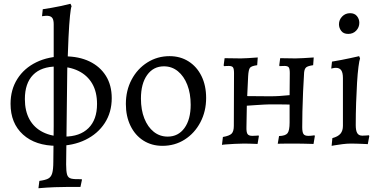

<svg xmlns="http://www.w3.org/2000/svg" viewBox="-20 -762 2018 1019"><path d="M283 12Q168 12 102 -48Q36 -108 36 -211Q36 -286 72 -343Q108 -400 172.5 -431.5Q237 -463 322 -463Q399 -463 455 -436Q511 -409 542 -359.5Q573 -310 573 -241Q573 -166 536 -109Q499 -52 433.5 -20Q368 12 283 12ZM321 -37Q404 -37 449.5 -82Q495 -127 495 -210Q495 -274 469.5 -318Q444 -362 396.5 -385.5Q349 -409 282 -409Q199 -409 155.5 -364.5Q112 -320 112 -236Q112 -173 136.5 -128.5Q161 -84 208 -60.5Q255 -37 321 -37ZM184 237 189 198Q220 194 235.5 186Q251 178 257 157.5Q263 137 263 97L265 -94V-633Q265 -653 259.5 -663.5Q254 -674 240.5 -677Q227 -680 203 -676L207 -713Q228 -716 253.5 -720.5Q279 -725 305.5 -730.5Q332 -736 354 -742L360 -729Q356 -722 351.5 -678.5Q347 -635 343.5 -562Q340 -489 337 -394L331 111Q331 147 336 164.5Q341 182 358.5 186Q376 190 413 189L415 192L407 230Q397 230 386.5 230Q376 230 365.5 230Q355 230 344 230Q310 230 269.5 231.5Q229 233 184 237Z M842 12Q785 12 741 -16Q697 -44 672.5 -94.5Q648 -145 648 -210Q648 -282 678.5 -339.5Q709 -397 762 -430.5Q815 -464 880 -464Q937 -464 981 -436Q1025 -408 1049.5 -358Q1074 -308 1074 -242Q1074 -171 1043.5 -113Q1013 -55 960.5 -21.5Q908 12 842 12ZM870 -37Q926 -37 959 -82.5Q992 -128 992 -206Q992 -266 974 -312Q956 -358 924 -384Q892 -410 850 -410Q794 -410 761 -364Q728 -318 728 -239Q728 -179 746 -133.5Q764 -88 796 -62.5Q828 -37 870 -37Z M1158 7 1163 -35Q1198 -41 1209.5 -53Q1221 -65 1221 -94L1222 -374Q1222 -397 1216.5 -404.5Q1211 -412 1194 -412Q1187 -412 1178 -411.5Q1169 -411 1169 -411L1167 -415L1172 -453Q1172 -453 1187 -453Q1202 -453 1222.5 -452.5Q1243 -452 1258 -452Q1275 -452 1296 -453.5Q1317 -455 1332.5 -456Q1348 -457 1348 -457L1345 -416Q1314 -412 1306.5 -402Q1299 -392 1297 -358L1292 -252L1411 -251Q1440 -251 1463 -252.5Q1486 -254 1517 -257L1518 -374Q1518 -397 1512.5 -404.5Q1507 -412 1490 -412Q1483 -412 1473.5 -411.5Q1464 -411 1464 -411L1462 -415L1467 -453Q1467 -453 1482 -453Q1497 -453 1516 -452.5Q1535 -452 1548 -452Q1566 -452 1589 -453.5Q1612 -455 1628.5 -456Q1645 -457 1645 -457L1642 -416Q1614 -412 1605 -404.5Q1596 -397 1594 -377Q1591 -330 1588.5 -275Q1586 -220 1585 -170.5Q1584 -121 1584 -87Q1584 -61 1590.5 -51Q1597 -41 1616 -41Q1628 -41 1638.5 -42.5Q1649 -44 1649 -44L1651 -40L1644 2Q1644 2 1627.5 1.5Q1611 1 1588 0.5Q1565 0 1546 0Q1533 0 1511 0Q1489 0 1471.5 0.5Q1454 1 1454 1L1461 -40Q1495 -41 1506 -55Q1517 -69 1517 -112V-207Q1517 -207 1497.5 -207.5Q1478 -208 1453 -208Q1428 -208 1411 -208Q1402 -208 1382.5 -207Q1363 -206 1341.5 -204.5Q1320 -203 1305 -202Q1290 -201 1290 -201L1288 -89Q1287 -61 1293.5 -51Q1300 -41 1319 -41Q1331 -41 1341.5 -42Q1352 -43 1352 -43L1354 -40L1347 2Q1347 2 1334.5 1.5Q1322 1 1305.5 0.5Q1289 0 1275 0Q1253 0 1225.5 1.5Q1198 3 1178.5 4.5Q1159 6 1158 7Z M1740 12 1744 -29Q1774 -37 1787 -52.5Q1800 -68 1800 -94V-348Q1800 -376 1791 -389Q1782 -402 1763 -402Q1755 -402 1746.5 -400Q1738 -398 1738 -398L1742 -435Q1767 -439 1792.5 -444Q1818 -449 1839 -453.5Q1860 -458 1873 -461Q1886 -464 1886 -464L1891 -452Q1887 -442 1882.5 -407.5Q1878 -373 1875 -323.5Q1872 -274 1870 -215.5Q1868 -157 1868 -98Q1868 -69 1876 -55.5Q1884 -42 1903 -42Q1912 -42 1925 -43Q1938 -44 1938 -44L1940 -40L1932 3Q1932 3 1923.5 2.5Q1915 2 1901.5 1.5Q1888 1 1872.5 0.5Q1857 0 1843 0Q1822 0 1798 3Q1774 6 1757 9Q1740 12 1740 12ZM1828 -582Q1803 -582 1791 -598Q1779 -614 1779 -633Q1779 -657 1796 -674.5Q1813 -692 1838 -692Q1862 -692 1874.5 -676.5Q1887 -661 1887 -641Q1887 -617 1870.5 -599.5Q1854 -582 1828 -582Z"/></svg>

Font: Alegreya
Style: Regular
Weight: 400
Designer: Juan Pablo del Peral
Foundry: Huerta Tipografica
Version: Version 2.009